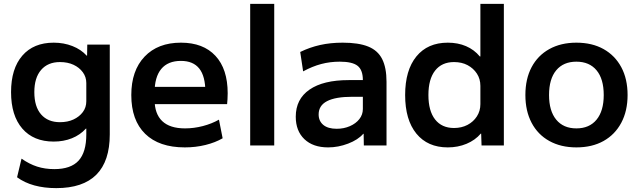

<svg xmlns="http://www.w3.org/2000/svg" viewBox="-20 -750 3293 990"><path d="M270 220Q208 220 157 206Q106 192 68 164L91 68Q131 96 171.5 109Q212 122 260 122Q345 122 385 78.5Q425 35 425 -57V-87H423Q393 -54 350.5 -37Q308 -20 257 -20Q153 -20 95 -87Q37 -154 37 -275Q37 -396 95 -463Q153 -530 257 -530Q309 -530 353.5 -512.5Q398 -495 427 -463H429L430 -520H546V-57Q546 81 477 150.5Q408 220 270 220ZM289 -120Q329 -120 359 -134Q389 -148 407 -172Q425 -196 425 -228V-322Q425 -353 407 -377.5Q389 -402 359 -416Q329 -430 289 -430Q227 -430 192 -389.5Q157 -349 157 -275Q157 -200 192 -160Q227 -120 289 -120Z M933 10Q800 10 728.5 -60Q657 -130 657 -260Q657 -386 725.5 -458Q794 -530 913 -530Q1028 -530 1091 -462Q1154 -394 1154 -269Q1154 -255 1153 -238Q1152 -221 1151 -213H725V-302H1057L1039 -275Q1039 -357 1007.5 -396.5Q976 -436 913 -436Q846 -436 811.5 -394.5Q777 -353 777 -272V-237Q777 -163 816.5 -125.5Q856 -88 934 -88Q980 -88 1026 -100Q1072 -112 1109 -133L1128 -37Q1090 -15 1039.5 -2.5Q989 10 933 10Z M1270 0V-730H1394V0Z M1672 10Q1594 10 1549.5 -32.5Q1505 -75 1505 -148Q1505 -239 1576 -288Q1647 -337 1778 -337H1851Q1851 -389 1824 -410.5Q1797 -432 1732 -432Q1682 -432 1636.5 -420Q1591 -408 1543 -382L1528 -482Q1577 -506 1630.5 -518Q1684 -530 1747 -530Q1829 -530 1878.5 -510Q1928 -490 1950.5 -445.5Q1973 -401 1973 -328V0H1856L1855 -60H1853Q1826 -29 1775 -9.5Q1724 10 1672 10ZM1716 -86Q1753 -86 1784 -99.5Q1815 -113 1833 -136Q1851 -159 1851 -188V-251H1796Q1710 -251 1666.5 -228.5Q1623 -206 1623 -160Q1623 -126 1647 -106Q1671 -86 1716 -86Z M2289 10Q2185 10 2127 -61Q2069 -132 2069 -260Q2069 -388 2127 -459Q2185 -530 2289 -530Q2341 -530 2383 -512Q2425 -494 2454 -459H2457V-730H2578V0H2463L2461 -61H2459Q2430 -27 2385.5 -8.5Q2341 10 2289 10ZM2321 -90Q2360 -90 2390.5 -106Q2421 -122 2439 -150Q2457 -178 2457 -213V-307Q2457 -343 2439 -370.5Q2421 -398 2391 -414Q2361 -430 2321 -430Q2258 -430 2223.5 -386Q2189 -342 2189 -260Q2189 -178 2223.5 -134Q2258 -90 2321 -90Z M2952 10Q2872 10 2812.5 -23Q2753 -56 2721 -117Q2689 -178 2689 -260Q2689 -343 2721 -403.5Q2753 -464 2812.5 -497Q2872 -530 2952 -530Q3033 -530 3092 -497Q3151 -464 3183.5 -403.5Q3216 -343 3216 -260Q3216 -178 3183.5 -117Q3151 -56 3092 -23Q3033 10 2952 10ZM2952 -88Q3019 -88 3056 -133Q3093 -178 3093 -260Q3093 -343 3056 -387.5Q3019 -432 2952 -432Q2885 -432 2848 -387.5Q2811 -343 2811 -260Q2811 -178 2848 -133Q2885 -88 2952 -88Z"/></svg>

Font: M PLUS 2 Thin SemiBold
Style: Regular
Weight: 600
Version: Version 1.001